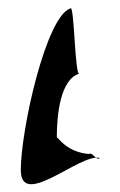

<svg xmlns="http://www.w3.org/2000/svg" viewBox="-20 -559 300 480"><path d="M32 -134C32 -34 182 -178 230 -164C220 -156 212 -180 202 -174C148 -179 128 -212 122 -216C122 -272 131 -362 179 -375C167 -363 166 -550 156 -538C95 -518 32 -234 32 -134Z"/></svg>

Font: Interstorm
Style: Regular
Weight: 400
Version: Version 0.7